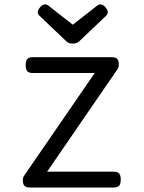

<svg xmlns="http://www.w3.org/2000/svg" viewBox="-20 -834 640 854"><path d="M517.1 -35.2Q517.1 -16.1 510 -8.1Q502.9 0 486.3 0H151.4H112.3Q95.7 0 88.6 -7.6Q81.5 -15.1 81.5 -33.2Q81.5 -43.9 88.4 -54.2L401.4 -509.3H125Q108.4 -509.3 101.3 -517.3Q94.2 -525.4 94.2 -544.4Q94.2 -563.5 101.3 -571.5Q108.4 -579.6 125 -579.6H435.1H477.5Q494.1 -579.6 501.2 -572Q508.3 -564.5 508.3 -546.4Q508.3 -534.2 503.4 -527.3L189.5 -70.3H486.3Q502.9 -70.3 510 -62.3Q517.1 -54.2 517.1 -35.2ZM275.4 -649.9 155.8 -763.7Q147.9 -771 147.9 -779.8Q147.9 -790 159.2 -802.7Q169.4 -814.5 180.7 -814.5Q188.5 -814.5 195.8 -808.6L303.7 -724.1L411.6 -808.6Q418.9 -814.5 426.8 -814.5Q438 -814.5 448.2 -802.7Q459.5 -790 459.5 -779.8Q459.5 -771 451.7 -763.7L332 -649.9Q321.3 -640.1 303.7 -640.1Q286.1 -640.1 275.4 -649.9Z"/></svg>

Font: Courier Prime Code
Style: Regular
Weight: 400
Designer: Alan Dague-Greene
Foundry: Quote-Unquote Apps
Version: Version 3.0318